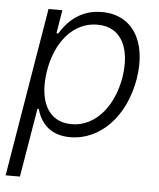

<svg xmlns="http://www.w3.org/2000/svg" viewBox="-54 -599 706 850"><g transform="rotate(5 299.5 -174.5)"><path d="M2.8 204.5H66.4L117.5 -101.2H123.2C137.4 -51.1 173.3 11.4 272.4 11.4C405.9 11.4 515.6 -102.3 543.7 -271.3C571.4 -440 500 -552.9 365.1 -552.9C264.6 -552.9 209.9 -490.4 180 -441.4H172.2L189.3 -545.5H127.8ZM144.9 -272.4C166.2 -403.1 243.3 -495.4 349.8 -495.4C459.9 -495.4 500.4 -398.1 480.1 -272.4C458.8 -145.2 381.7 -46.5 273.1 -46.5C167.6 -46.5 123.6 -140.6 144.9 -272.4Z"/></g></svg>

Font: TID UI Light
Style: Italic
Weight: 300
Italic angle: -9.39999°
Designer: The TID Project Authors
Foundry: Bakken & Bæck
Version: Version 1.001;hotconv 1.0.109;makeotfexe 2.5.65596